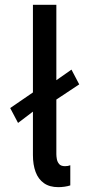

<svg xmlns="http://www.w3.org/2000/svg" viewBox="-20 -772 374 800"><path d="M55.2 -259.8 22.5 -321.8 128.4 -394.5 199.7 -427.2 277.8 -481.9 310.1 -420.4 199.7 -347.2 128.4 -315.4ZM223.1 7.8Q186.5 7.8 163.1 -8.8Q139.6 -25.4 128.4 -55.4Q117.2 -85.4 117.2 -126V-752H214.8V-129.4Q214.8 -121.1 216.8 -109.4Q218.8 -97.7 226.3 -88.6Q233.9 -79.6 251 -79.6Q263.7 -79.6 272.9 -83.5V0.5Q262.7 3.9 249 5.9Q235.4 7.8 223.1 7.8Z"/></svg>

Font: Reddit Sans Condensed Medium
Style: Regular
Weight: 500
Designer: Stephen Hutchings
Foundry: Reddit
Version: Version 1.014